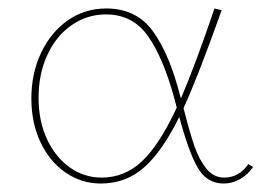

<svg xmlns="http://www.w3.org/2000/svg" viewBox="-20 -430 617 453"><path d="M577 -36Q565 -18 546.5 -7.5Q528 3 508 3Q467 3 445.5 -36Q424 -75 403 -154Q363 -73 320 -35Q277 3 218 3Q172 3 134.5 -23Q97 -49 75.5 -94.5Q54 -140 54 -198Q54 -257 77 -305.5Q100 -354 140 -382Q180 -410 231 -410Q302 -410 341 -356Q380 -302 405 -204L407 -198Q442 -280 486 -410L503 -406Q446 -246 413 -175Q428 -116 439 -84.5Q450 -53 467 -32Q484 -11 509 -11Q544 -11 566 -43ZM397 -176 391 -199Q365 -294 329 -345Q293 -396 230 -396Q186 -396 149.5 -371Q113 -346 92 -301Q71 -256 71 -199Q71 -145 90.5 -102.5Q110 -60 144 -35.5Q178 -11 220 -11Q274 -11 315 -49.5Q356 -88 397 -176Z"/></svg>

Font: Ysabeau Thin
Style: Regular
Weight: 200
Designer: Christian Thalmann (Catharsis Fonts)
Version: Version 0.003